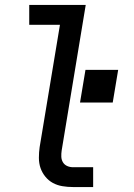

<svg xmlns="http://www.w3.org/2000/svg" viewBox="-20 -755 540 775"><path d="M275 0Q253 0 232 -3.5Q211 -7 193.5 -16.5Q176 -26 163 -42Q150 -58 143.5 -77Q137 -96 137 -118Q137 -140 140 -161L222 -655H98V-735H326L229 -148Q227 -135 227.5 -122.5Q228 -110 234 -100Q240 -90 251 -85Q262 -80 275 -80H356V0ZM435 -341H303L325 -473H457Z"/></svg>

Font: Iosevka SS04 Medium Oblique
Style: Regular
Weight: 500
Italic angle: -9°
Monospace: yes
Designer: Belleve Invis
Foundry: Belleve Invis
Version: Version 19.0.0; ttfautohint (v1.8.4)